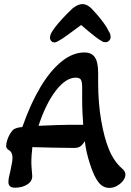

<svg xmlns="http://www.w3.org/2000/svg" viewBox="-20 -906 639 937"><path d="M514 11Q483 11 461.5 -15.5Q440 -42 420 -103Q410 -133 403.5 -161.5Q397 -190 394 -217Q381 -197 370.5 -190.5Q360 -184 340 -184Q291 -184 236 -185.5Q181 -187 138 -188Q136 -170 134.5 -151.5Q133 -133 133 -115Q133 -99 134.5 -83Q136 -67 137 -52Q140 -24 115 -7Q90 10 53 10Q21 10 21 -18Q21 -35 30 -69Q35 -92 38 -108.5Q41 -125 41 -135Q41 -163 24 -173Q10 -181 10 -194Q10 -206 15.5 -223Q21 -240 30 -254.5Q39 -269 47 -275Q54 -279 64 -282Q74 -285 89 -286Q128 -398 176.5 -479.5Q225 -561 280 -605.5Q335 -650 392 -650Q427 -650 443 -626.5Q459 -603 459 -548V-503Q459 -402 474 -317Q489 -232 511 -179Q533 -123 572 -87Q584 -77 588 -69.5Q592 -62 592 -54Q592 -39 580.5 -24Q569 -9 551 1Q533 11 514 11ZM168 -292Q217 -294 254 -295.5Q291 -297 316 -297H386Q384 -325 382.5 -356Q381 -387 381 -421V-479Q381 -508 374.5 -517.5Q368 -527 350 -527Q301 -527 252 -463Q203 -399 168 -292ZM245 -699Q237 -699 230.5 -705.5Q224 -712 224 -722Q224 -728 226.5 -736Q229 -744 235 -753Q246 -771 265.5 -793.5Q285 -816 304.5 -836Q324 -856 334 -865Q361 -886 382 -886Q395 -886 406.5 -879.5Q418 -873 426 -865Q436 -855 453 -835.5Q470 -816 486.5 -793.5Q503 -771 512 -751Q517 -744 518.5 -737Q520 -730 520 -725Q520 -715 512.5 -707.5Q505 -700 495 -700Q491 -700 486 -701Q481 -702 476 -706Q466 -711 448 -724.5Q430 -738 410.5 -754.5Q391 -771 376 -784Q346 -762 313.5 -738Q281 -714 265 -706Q254 -699 245 -699Z"/></svg>

Font: Akaya Kanadaka
Style: Regular
Weight: 400
Designer: Vaishnavi Murthy Yerkadithaya, Juan Luis Blanco Aristondo
Version: Version 1.002; ttfautohint (v1.8.3)